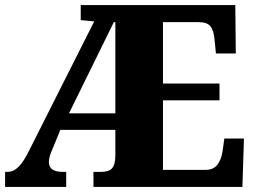

<svg xmlns="http://www.w3.org/2000/svg" viewBox="-20 -734 1002 754"><path d="M0 0V-59H9Q33 -59 52.5 -78.5Q72 -98 92 -138L350 -650L297 -655V-714H904L906 -524H828L823 -574Q820 -613 807 -630Q794 -647 761 -647H620V-406H842V-340H620V-67H788Q818 -67 833.5 -87Q849 -107 854 -140L861 -190H938L932 0H347V-59H378Q408 -59 420.5 -73.5Q433 -88 433 -125V-224H217L187 -151Q172 -119 172 -98Q172 -59 226 -59H240V0ZM251 -289H433V-647H427Z"/></svg>

Font: Noto Serif Lao SemiCondensed Black
Style: Regular
Weight: 900
Width: 4
Designer: Monotype Design Team
Foundry: Monotype Imaging Inc.
Version: Version 2.003; ttfautohint (v1.8.4.7-5d5b)